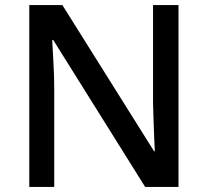

<svg xmlns="http://www.w3.org/2000/svg" viewBox="-20 -827 816 754"><path d="M681 -93H550L189 -670H185Q187 -630 190 -578.5Q193 -527 193 -473V-93H95V-807H225L585 -233H588Q587 -254 585.5 -286Q584 -318 583 -354.5Q582 -391 581 -423V-807H681Z"/></svg>

Font: Noto Sans Kannada UI Medium
Style: Regular
Weight: 500
Designer: Jelle Bosma - Monotype Design Team
Foundry: Monotype Imaging Inc.
Version: Version 2.005; ttfautohint (v1.8.4.7-5d5b)